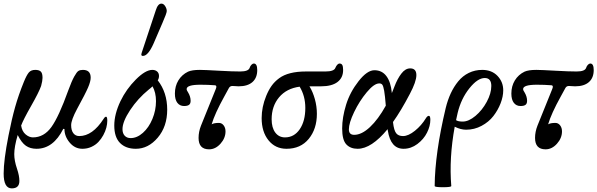

<svg xmlns="http://www.w3.org/2000/svg" viewBox="-48 -811 3301 1061"><path d="M17.1 230Q-27.8 230 -27.8 147.9Q-27.8 73.7 -1 -62Q16.6 -151.9 35.4 -218.8Q54.2 -285.6 84 -358.9Q99.1 -396 111.3 -410.4Q123.5 -424.8 147 -424.8Q168 -424.8 177.5 -415.5Q187 -406.2 187 -380.9Q187 -364.7 179.2 -335.9Q166.5 -300.3 123.8 -225.3Q81.1 -150.4 68.8 -117.2Q73.7 -85 93.5 -68.4Q113.3 -51.8 133.8 -51.8Q194.8 -51.8 236.1 -109.1Q277.3 -166.5 329.1 -311Q348.1 -362.8 362.1 -387.9Q376 -413.1 385.3 -418.9Q394.5 -424.8 410.2 -424.8Q453.1 -424.8 453.1 -381.8Q453.1 -361.3 438.7 -327.6Q424.3 -293.9 377.9 -209Q345.2 -147.9 345.2 -119.1Q345.2 -90.8 357.2 -75Q369.1 -59.1 390.1 -59.1Q463.4 -59.1 524.9 -154.8Q531.7 -166 538.1 -166Q544.9 -166 544.9 -144Q544.9 -126 539.6 -105.5Q534.2 -85 522.9 -64.2Q511.7 -43.5 495.8 -26.6Q480 -9.8 457 0.7Q434.1 11.2 407.2 11.2Q365.7 11.2 336.9 -23.2Q308.1 -57.6 308.1 -98.1L301.8 -99.1Q246.6 11.2 153.8 11.2Q119.1 11.2 95 -5.6Q70.8 -22.5 49.8 -64.9Q30.8 0 30.8 41Q30.8 76.7 45.9 121.1Q59.1 160.2 59.1 189Q59.1 230 17.1 230Z M741.7 -502Q732.9 -502 732.9 -509.8Q732.9 -513.2 734.9 -519L812.5 -752.9Q824.2 -791 843.8 -791Q856 -791 864.7 -777.1Q873.5 -763.2 873.5 -750Q873.5 -738.3 849.6 -684.1L800.8 -570.8Q770.5 -502 741.7 -502ZM702.6 11.2Q647 11.2 615.2 -21Q583.5 -53.2 583.5 -117.2Q583.5 -180.2 617.7 -252Q649.9 -318.8 702.9 -371.8Q755.9 -424.8 793.9 -424.8Q810.1 -424.8 820.3 -416Q830.6 -407.2 830.6 -391.1Q830.6 -377.9 823.7 -367.2Q876 -299.8 876 -205.1Q876 -111.8 823.7 -50.3Q771.5 11.2 702.6 11.2ZM628.9 -97.2Q628.9 -74.2 641.1 -61Q653.3 -47.9 673.8 -47.9Q709 -47.9 741.7 -76.9Q774.4 -106 794.2 -153.6Q814 -201.2 814 -252Q814 -299.8 794.9 -334Q785.6 -324.7 773.9 -315.9Q713.4 -266.6 671.1 -202.6Q628.9 -138.7 628.9 -97.2Z M1107.4 14.2Q1049.3 14.2 1049.3 -48.8Q1049.3 -82.5 1062.5 -116.2L1143.6 -316.9Q1153.3 -338.4 1139.6 -339.8Q1102.5 -342.8 1059.6 -342.8Q983.4 -342.8 983.4 -318.8Q983.4 -311.5 991.2 -300.8Q1005.4 -277.3 1005.4 -253.9Q1005.4 -238.3 996.6 -231.7Q987.8 -225.1 969.2 -225.1Q945.8 -225.1 932.1 -242.7Q918.5 -260.3 918.5 -293.9Q918.5 -335 937.7 -366.7Q957 -398.4 991.2 -415Q1013.2 -424.8 1056.6 -424.8Q1081.1 -424.8 1167.5 -419.9Q1236.3 -416 1279.3 -416Q1324.7 -416 1331.5 -436Q1335 -446.8 1341.8 -453.4Q1348.6 -460 1354.5 -460Q1373.5 -460 1373.5 -423.8Q1373.5 -380.9 1346.9 -357.4Q1320.3 -334 1270.5 -334Q1263.7 -334 1252.9 -335Q1242.2 -335.9 1236.3 -335.9Q1223.6 -335.9 1217.3 -325.2L1191.4 -277.8Q1138.7 -182.6 1121.6 -124Q1134.3 -131.8 1161.6 -131.8Q1177.2 -131.8 1187.7 -118.4Q1198.2 -105 1198.2 -85Q1198.2 -47.9 1170.4 -16.8Q1142.6 14.2 1107.4 14.2Z M1535.2 11.2Q1473.6 11.2 1435.8 -35.6Q1397.9 -82.5 1397.9 -158.2Q1397.9 -219.7 1422.9 -280.8Q1436 -313 1452.6 -336.4Q1469.2 -359.9 1494.6 -378.7Q1520 -397.5 1556.9 -406.7Q1593.8 -416 1642.1 -416H1750Q1797.9 -416 1805.2 -436Q1809.6 -446.8 1815.9 -453.4Q1822.3 -460 1828.1 -460Q1838.9 -460 1843.5 -451.7Q1848.1 -443.4 1848.1 -423.8Q1848.1 -381.3 1816.9 -357.7Q1785.6 -334 1726.1 -334H1662.1Q1680.7 -303.7 1691.9 -263.4Q1703.1 -223.1 1703.1 -182.1Q1703.1 -98.6 1658.2 -43.7Q1613.3 11.2 1535.2 11.2ZM1453.1 -151.9Q1453.1 -105.5 1473.1 -78.6Q1493.2 -51.8 1526.9 -51.8Q1577.6 -51.8 1608.4 -96.9Q1639.2 -142.1 1639.2 -214.8Q1639.2 -280.3 1607.9 -332Q1535.2 -322.3 1494.1 -273.2Q1453.1 -224.1 1453.1 -151.9Z M1928.2 11.2Q1888.7 11.2 1865.7 -13.2Q1842.8 -37.6 1842.8 -101.1Q1842.8 -162.1 1864.7 -232.9Q1886.2 -302.2 1933.6 -362.5Q1981 -422.9 2021 -422.9Q2062.5 -422.9 2086.9 -390.9Q2111.3 -358.9 2117.2 -298.8V-295.9Q2129.4 -326.2 2131.8 -333Q2147.9 -375.5 2169.9 -404.3Q2191.9 -433.1 2218.8 -433.1Q2252.9 -433.1 2252.9 -396Q2252.9 -359.9 2216.8 -292Q2168 -198.7 2124 -137.2V-133.8Q2128.9 -90.8 2141.1 -75Q2153.3 -59.1 2179.2 -59.1Q2208.5 -59.1 2244.9 -88.4Q2281.2 -117.7 2305.2 -157.2Q2313.5 -170.9 2321.8 -170.9Q2330.1 -170.9 2330.1 -148.9Q2330.1 -114.7 2311.8 -78.1Q2293.5 -41.5 2258.3 -15.1Q2223.1 11.2 2182.1 11.2Q2110.8 11.2 2095.2 -88.9Q2093.8 -93.3 2093.8 -97.2Q2004.4 11.2 1928.2 11.2ZM1879.9 -96.2Q1879.9 -65.9 1909.2 -65.9Q1950.7 -65.9 1996.3 -108.6Q2042 -151.4 2084 -227.1Q2079.6 -282.7 2075 -309.1Q2070.3 -335.4 2064.7 -342.8Q2059.1 -350.1 2047.9 -350.1Q2019.5 -350.1 1978.8 -301.3Q1938 -252.4 1908.9 -191.7Q1879.9 -130.9 1879.9 -96.2Z M2354 216.8Q2355.5 35.2 2415 -213.9Q2425.8 -258.3 2442.9 -295.2Q2460 -332 2484.4 -361.8Q2508.8 -391.6 2542.7 -408.2Q2576.7 -424.8 2616.7 -424.8Q2669.4 -424.8 2701.2 -391.6Q2732.9 -358.4 2732.9 -312Q2732.9 -277.8 2718.3 -240Q2703.6 -202.1 2678.2 -169.4Q2652.8 -136.7 2613 -115.5Q2573.2 -94.2 2527.8 -94.2Q2497.6 -94.2 2464.8 -110.8Q2433.1 62.5 2445.8 216.8Q2445.8 223.6 2399.9 223.6Q2354 223.6 2354 216.8ZM2481 -187Q2479.5 -180.2 2476.6 -167Q2473.6 -153.8 2472.2 -147Q2483.4 -139.2 2508.8 -139.2Q2542 -139.2 2579.3 -170.4Q2616.7 -201.7 2641.8 -248.3Q2667 -294.9 2667 -335.9Q2667 -379.9 2630.9 -379.9Q2591.3 -379.9 2545.7 -322.8Q2500 -265.6 2481 -187Z M2966.8 14.2Q2908.7 14.2 2908.7 -48.8Q2908.7 -82.5 2921.9 -116.2L3002.9 -316.9Q3012.7 -338.4 2999 -339.8Q2961.9 -342.8 2918.9 -342.8Q2842.8 -342.8 2842.8 -318.8Q2842.8 -311.5 2850.6 -300.8Q2864.7 -277.3 2864.7 -253.9Q2864.7 -238.3 2856 -231.7Q2847.2 -225.1 2828.6 -225.1Q2805.2 -225.1 2791.5 -242.7Q2777.8 -260.3 2777.8 -293.9Q2777.8 -335 2797.1 -366.7Q2816.4 -398.4 2850.6 -415Q2872.6 -424.8 2916 -424.8Q2940.4 -424.8 3026.9 -419.9Q3095.7 -416 3138.7 -416Q3184.1 -416 3190.9 -436Q3194.3 -446.8 3201.2 -453.4Q3208 -460 3213.9 -460Q3232.9 -460 3232.9 -423.8Q3232.9 -380.9 3206.3 -357.4Q3179.7 -334 3129.9 -334Q3123 -334 3112.3 -335Q3101.6 -335.9 3095.7 -335.9Q3083 -335.9 3076.7 -325.2L3050.8 -277.8Q2998 -182.6 2981 -124Q2993.7 -131.8 3021 -131.8Q3036.6 -131.8 3047.1 -118.4Q3057.6 -105 3057.6 -85Q3057.6 -47.9 3029.8 -16.8Q3002 14.2 2966.8 14.2Z"/></svg>

Font: Junicode SmCond Medium
Style: Italic
Weight: 500
Width: 4
Italic angle: -11°
Designer: Peter S. Baker
Version: Version 2.206